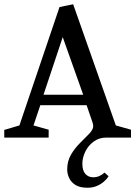

<svg xmlns="http://www.w3.org/2000/svg" viewBox="-20 -645 634 900"><path d="M390 235Q355 235 334.5 222.5Q314 210 304.5 190Q295 170 295 150Q295 110 313 79.5Q331 49 355.5 25Q380 1 398.5 -18.5Q417 -38 417 -54Q417 -59 415.5 -65Q414 -71 412 -76L386 -152H169L137 -57L208 -37V0H0V-36L71 -57L259 -612L323 -625L523 -57L594 -37V0H477Q444 0 418.5 19Q393 38 379.5 66.5Q366 95 366 122Q366 154 380 170Q394 186 417 186Q432 186 445 180.5Q458 175 470 164L489 181Q482 193 468 205.5Q454 218 434.5 226.5Q415 235 390 235ZM184 -201H370L274 -471Z"/></svg>

Font: Manuale Medium
Style: Regular
Weight: 500
Designer: Eduardo Tunni / Pablo Cosgaya
Foundry: Eduardo Tunni / Pablo Cosgaya
Version: Version 1.002